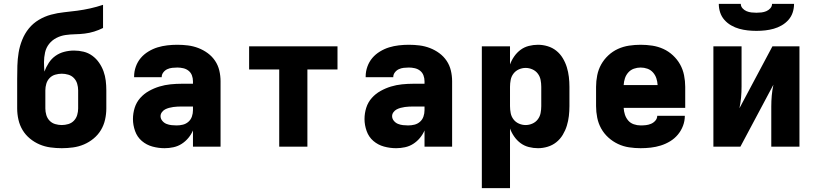

<svg xmlns="http://www.w3.org/2000/svg" viewBox="-20 -760 4240 995"><path d="M300 8Q271 8 241.5 4Q212 0 185 -11.5Q158 -23 135 -42Q112 -61 97 -86Q82 -111 75.5 -140Q69 -169 69 -198V-351Q69 -385 70 -419.5Q71 -454 76.5 -487.5Q82 -521 95 -553.5Q108 -586 129.5 -612.5Q151 -639 181 -657Q211 -675 244.5 -684Q278 -693 312 -696.5Q346 -700 380 -704.5Q414 -709 447.5 -716.5Q481 -724 514 -735V-615Q492 -604 468 -596.5Q444 -589 419 -586Q394 -583 369 -582.5Q344 -582 319.5 -578.5Q295 -575 272.5 -563.5Q250 -552 234.5 -532.5Q219 -513 213.5 -488Q208 -463 208 -438Q208 -426 208.5 -414Q209 -402 210 -389Q219 -413 233 -434.5Q247 -456 267.5 -470.5Q288 -485 313 -491.5Q338 -498 364 -498Q389 -498 413.5 -492Q438 -486 458.5 -471Q479 -456 493.5 -435Q508 -414 516.5 -390.5Q525 -367 528 -342Q531 -317 531 -292V-198Q531 -169 524.5 -140Q518 -111 503 -86Q488 -61 465 -42Q442 -23 415 -11.5Q388 0 358.5 4Q329 8 300 8ZM300 -112Q317 -112 334 -117Q351 -122 363 -134.5Q375 -147 380 -164Q385 -181 385 -198V-292Q385 -309 380 -326Q375 -343 363 -355.5Q351 -368 334 -373Q317 -378 300 -378Q283 -378 266 -373Q249 -368 237 -355.5Q225 -343 220 -326Q215 -309 215 -292V-198Q215 -181 220 -164Q225 -147 237 -134.5Q249 -122 266 -117Q283 -112 300 -112Z M833 8Q801 8 770 -0.5Q739 -9 715 -29.5Q691 -50 680 -81Q669 -112 669 -143Q669 -173 678 -201.5Q687 -230 706.5 -252Q726 -274 752 -288.5Q778 -303 806 -311.5Q834 -320 863.5 -323Q893 -326 922 -326H980V-339Q980 -355 974.5 -369.5Q969 -384 957 -393.5Q945 -403 929.5 -406.5Q914 -410 899 -410Q886 -410 872.5 -408.5Q859 -407 847 -401.5Q835 -396 826.5 -385Q818 -374 818 -361V-360H675V-364Q675 -390 684 -415Q693 -440 709.5 -459.5Q726 -479 749 -493Q772 -507 796.5 -514.5Q821 -522 847 -525Q873 -528 899 -528Q927 -528 954.5 -524.5Q982 -521 1008 -511Q1034 -501 1056.5 -484.5Q1079 -468 1094.5 -445Q1110 -422 1116.5 -394.5Q1123 -367 1123 -339V0H980V-84Q971 -63 956 -45Q941 -27 921.5 -14.5Q902 -2 879 3Q856 8 833 8ZM895 -110Q912 -110 928 -114Q944 -118 956.5 -129Q969 -140 974.5 -156Q980 -172 980 -189V-208H922Q911 -208 900 -207.5Q889 -207 878 -205.5Q867 -204 856 -201Q845 -198 835.5 -193Q826 -188 819 -178.5Q812 -169 812 -158Q812 -145 821 -134Q830 -123 842.5 -118Q855 -113 868.5 -111.5Q882 -110 895 -110Z M1427 0V-400H1271V-520H1729V-400H1573V0Z M2033 8Q2001 8 1970 -0.5Q1939 -9 1915 -29.5Q1891 -50 1880 -81Q1869 -112 1869 -143Q1869 -173 1878 -201.5Q1887 -230 1906.5 -252Q1926 -274 1952 -288.5Q1978 -303 2006 -311.5Q2034 -320 2063.5 -323Q2093 -326 2122 -326H2180V-339Q2180 -355 2174.5 -369.5Q2169 -384 2157 -393.5Q2145 -403 2129.5 -406.5Q2114 -410 2099 -410Q2086 -410 2072.5 -408.5Q2059 -407 2047 -401.5Q2035 -396 2026.5 -385Q2018 -374 2018 -361V-360H1875V-364Q1875 -390 1884 -415Q1893 -440 1909.5 -459.5Q1926 -479 1949 -493Q1972 -507 1996.5 -514.5Q2021 -522 2047 -525Q2073 -528 2099 -528Q2127 -528 2154.5 -524.5Q2182 -521 2208 -511Q2234 -501 2256.5 -484.5Q2279 -468 2294.5 -445Q2310 -422 2316.5 -394.5Q2323 -367 2323 -339V0H2180V-84Q2171 -63 2156 -45Q2141 -27 2121.5 -14.5Q2102 -2 2079 3Q2056 8 2033 8ZM2095 -110Q2112 -110 2128 -114Q2144 -118 2156.5 -129Q2169 -140 2174.5 -156Q2180 -172 2180 -189V-208H2122Q2111 -208 2100 -207.5Q2089 -207 2078 -205.5Q2067 -204 2056 -201Q2045 -198 2035.5 -193Q2026 -188 2019 -178.5Q2012 -169 2012 -158Q2012 -145 2021 -134Q2030 -123 2042.5 -118Q2055 -113 2068.5 -111.5Q2082 -110 2095 -110Z M2477 215V-520H2623V-426Q2631 -448 2645 -468Q2659 -488 2678 -502Q2697 -516 2720.5 -522Q2744 -528 2768 -528Q2793 -528 2818 -520.5Q2843 -513 2863 -497Q2883 -481 2896.5 -458.5Q2910 -436 2917.5 -411.5Q2925 -387 2928 -361.5Q2931 -336 2931 -310V-210Q2931 -184 2928 -158.5Q2925 -133 2917.5 -108.5Q2910 -84 2896.5 -61.5Q2883 -39 2863 -23Q2843 -7 2818 0.5Q2793 8 2768 8Q2744 8 2720.5 2Q2697 -4 2678 -18Q2659 -32 2645 -52Q2631 -72 2623 -94V215ZM2704 -112Q2722 -112 2739 -119.5Q2756 -127 2767 -141.5Q2778 -156 2781.5 -174Q2785 -192 2785 -210V-310Q2785 -328 2781.5 -346Q2778 -364 2767 -378.5Q2756 -393 2739 -400.5Q2722 -408 2704 -408Q2686 -408 2669 -400.5Q2652 -393 2641 -378.5Q2630 -364 2626.5 -346Q2623 -328 2623 -310V-210Q2623 -192 2626.5 -174Q2630 -156 2641 -141.5Q2652 -127 2669 -119.5Q2686 -112 2704 -112Z M3300 8Q3270 8 3240 3.5Q3210 -1 3182.5 -14Q3155 -27 3132.5 -47.5Q3110 -68 3095.5 -94Q3081 -120 3075 -150Q3069 -180 3069 -210V-310Q3069 -340 3075 -370Q3081 -400 3095.5 -426Q3110 -452 3132.5 -473Q3155 -494 3182.5 -506.5Q3210 -519 3240 -523.5Q3270 -528 3300 -528Q3330 -528 3360 -523.5Q3390 -519 3417.5 -506.5Q3445 -494 3467.5 -473Q3490 -452 3504.5 -426Q3519 -400 3525 -370Q3531 -340 3531 -310V-201H3212Q3213 -183 3218.5 -166Q3224 -149 3235.5 -135.5Q3247 -122 3264.5 -116Q3282 -110 3300 -110Q3314 -110 3327.5 -111.5Q3341 -113 3354 -118.5Q3367 -124 3376.5 -135Q3386 -146 3386 -160H3529Q3529 -133 3519.5 -108Q3510 -83 3493 -62.5Q3476 -42 3453 -28Q3430 -14 3404.5 -6Q3379 2 3352.5 5Q3326 8 3300 8ZM3212 -319H3388Q3387 -337 3381.5 -354Q3376 -371 3364 -384.5Q3352 -398 3335 -404Q3318 -410 3300 -410Q3282 -410 3265 -404Q3248 -398 3236 -384.5Q3224 -371 3218.5 -354Q3213 -337 3212 -319Z M3677 0V-520H3823V-312Q3823 -283 3820.5 -255Q3818 -227 3812 -199L3983 -520H4123V0H3977V-208Q3977 -237 3979.5 -265Q3982 -293 3988 -321L3817 0ZM3900 -600Q3877 -600 3854.5 -602.5Q3832 -605 3810.5 -611Q3789 -617 3769 -628.5Q3749 -640 3734 -657Q3719 -674 3712 -695.5Q3705 -717 3705 -740H3819Q3819 -727 3828 -717Q3837 -707 3849 -702Q3861 -697 3874 -695.5Q3887 -694 3900 -694Q3913 -694 3926 -695.5Q3939 -697 3951 -702Q3963 -707 3972 -717Q3981 -727 3981 -740H4095Q4095 -717 4088 -695.5Q4081 -674 4066 -657Q4051 -640 4031 -628.5Q4011 -617 3989.5 -611Q3968 -605 3945.5 -602.5Q3923 -600 3900 -600Z"/></svg>

Font: Iosevka Heavy Extended
Style: Regular
Weight: 900
Width: 7
Monospace: yes
Designer: Belleve Invis
Foundry: Belleve Invis
Version: Version 32.5.0; ttfautohint (v1.8.4)